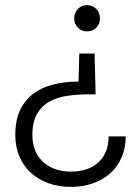

<svg xmlns="http://www.w3.org/2000/svg" viewBox="-20 -571 542 753"><path d="M473 -36Q473 9 457 46Q441 83 412.5 108.5Q384 134 344.5 148Q305 162 258 162Q210 162 170 147.5Q130 133 101 106.5Q72 80 56 42.5Q40 5 40 -42Q40 -99 58.5 -138.5Q77 -178 110 -203Q143 -228 188.5 -239.5Q234 -251 288 -251L291 -361H351L355 -201H329Q286 -201 246 -195.5Q206 -190 175 -173Q144 -156 125.5 -124.5Q107 -93 107 -42Q107 25 148.5 63.5Q190 102 258 102Q327 102 366.5 65Q406 28 406 -36ZM271 -499Q271 -521 285.5 -536Q300 -551 321 -551Q343 -551 357.5 -536Q372 -521 372 -499Q372 -477 357.5 -462.5Q343 -448 321 -448Q300 -448 285.5 -462.5Q271 -477 271 -499Z"/></svg>

Font: SVN-Poppins Light
Style: Regular
Weight: 300
Designer: Ninad Kale (Devanagari), Jonny Pinhorn (Latin)
Foundry: Indian Type Foundry
Version: Version 3.002 2017; ttfautohint (v1.8.3)